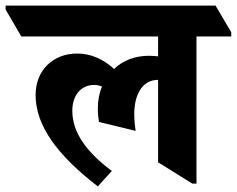

<svg xmlns="http://www.w3.org/2000/svg" viewBox="-85 -646 845 685"><path d="M264 19 314 -36C222 -105 173 -174 173 -251C173 -307 205 -343 251 -343C261 -343 270 -341 279 -337C269 -314 264 -287 264 -258C264 -241 266 -225 268 -211L399 -179C396 -198 394 -218 394 -239C394 -313 426 -361 478 -361H479V-67L601 9H616V-516H740V-531L684 -626H-65V-612L-9 -516H479V-445C469 -446 458 -447 446 -447C397 -447 353 -430 322 -400C282 -436 239 -455 190 -455C104 -455 42 -395 42 -307C42 -197 121 -91 264 19Z"/></svg>

Font: Noto Serif Devanagari SemiCondensed ExtraBold
Style: Regular
Weight: 800
Width: 4
Designer: Universal Thirst, Indian Type Foundry and the Monotype Design Team
Foundry: Monotype Imaging Inc.
Version: Version 2.004